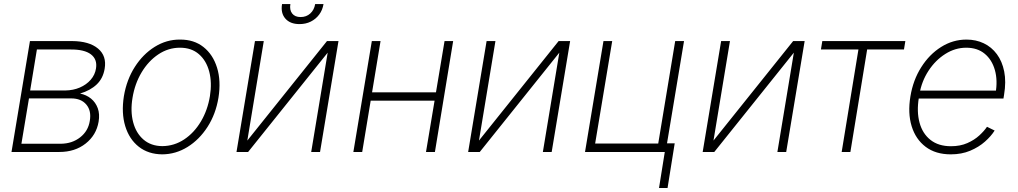

<svg xmlns="http://www.w3.org/2000/svg" viewBox="-20 -748 5009 945"><path d="M36.6 0 127.4 -545.9H334.5Q418.9 -545.4 462.4 -509Q505.9 -472.7 495.1 -409.7Q487.3 -362.3 456.1 -332.5Q424.8 -302.7 374 -287.6Q405.3 -281.2 428 -262.7Q450.7 -244.1 461.2 -215.3Q471.7 -186.5 465.3 -148.9Q454.1 -83 401.6 -41.5Q349.1 0 272 0ZM85.4 -40.5H279.3Q335 -41 374.5 -72Q414.1 -103 421.9 -152.8Q430.7 -202.6 405 -233.2Q379.4 -263.7 330.6 -263.7H122.6ZM128.4 -302.7H301.3Q340.3 -303.2 372.8 -317.1Q405.3 -331.1 426.5 -355.5Q447.8 -379.9 452.6 -411.6Q459.5 -456.1 427.5 -480.5Q395.5 -504.9 327.6 -504.4H161.6Z M778.8 11.7Q710.4 11.2 663.3 -25.6Q616.2 -62.5 596.4 -127.2Q576.7 -191.9 589.8 -274.9Q603.5 -356 643.6 -418.7Q683.6 -481.4 741.7 -517.6Q799.8 -553.7 865.7 -553.2Q934.6 -553.7 981.4 -516.6Q1028.3 -479.5 1048.3 -414.8Q1068.4 -350.1 1055.2 -267.1Q1042 -186.5 1001.5 -123.5Q960.9 -60.5 903.1 -24.7Q845.2 11.2 778.8 11.7ZM778.8 -28.8Q837.4 -29.3 886.5 -61.8Q935.5 -94.2 968.8 -150.1Q1002 -206.1 1013.2 -274.9Q1023.9 -341.3 1009.8 -395.5Q995.6 -449.7 959 -481.4Q922.4 -513.2 865.7 -513.2Q808.1 -513.2 759 -480.2Q710 -447.3 676.8 -391.6Q643.6 -335.9 632.3 -267.1Q621.1 -200.7 635.3 -146.7Q649.4 -92.8 686.3 -61Q723.1 -29.3 778.8 -28.8Z M1197.3 -56.2 1589.4 -545.9H1646L1555.2 0H1511.7L1592.8 -488.8L1201.2 0H1144L1234.9 -545.9H1278.3ZM1454.1 -629.4Q1408.2 -629.4 1384.5 -656.5Q1360.8 -683.6 1368.2 -728H1409.2Q1404.3 -699.2 1418 -681.6Q1431.6 -664.1 1459.5 -664.1Q1487.8 -664.1 1507.1 -681.6Q1526.4 -699.2 1531.2 -728H1572.3Q1567.4 -698.2 1551 -676.3Q1534.7 -654.3 1509.8 -641.8Q1484.9 -629.4 1454.1 -629.4Z M2139.2 -293.5 2132.8 -252.4H1792.5L1799.3 -293.5ZM1853 -545.9 1762.7 0H1719.2L1810.1 -545.9ZM2210.4 -545.9 2120.6 0H2076.7L2168 -545.9Z M2337.4 -56.2 2729.5 -545.9H2786.1L2695.3 0H2651.9L2732.9 -488.8L2341.3 0H2284.2L2375 -545.9H2418.5Z M3346.7 -545.9 3255.9 0H2859.4L2950.2 -545.9H2993.2L2909.2 -41.5H3219.7L3303.2 -545.9ZM3300.8 -42.5 3265.6 177.2H3223.6L3258.8 -42.5Z M3491.7 -56.2 3883.8 -545.9H3940.4L3849.6 0H3806.2L3887.2 -488.8L3495.6 0H3438.5L3529.3 -545.9H3572.8Z M4020.5 -504.4 4027.3 -545.9H4436L4429.2 -504.4H4248L4165.5 0H4122.6L4205.1 -504.4Z M4659.7 11.7Q4585 11.7 4535.9 -25.4Q4486.8 -62.5 4467 -127Q4447.3 -191.4 4460.9 -273.4Q4474.1 -354 4514.2 -417.2Q4554.2 -480.5 4612.1 -516.8Q4669.9 -553.2 4736.8 -553.2Q4783.7 -553.2 4822 -534.9Q4860.4 -516.6 4886.5 -481.4Q4912.6 -446.3 4922.6 -396Q4932.6 -345.7 4921.9 -281.7L4918.9 -263.2H4486.8L4493.2 -302.2H4902.3L4879.9 -288.1Q4891.1 -352.1 4876.7 -403.1Q4862.3 -454.1 4826.4 -483.6Q4790.5 -513.2 4735.8 -513.2Q4681.2 -513.2 4632.6 -482.4Q4584 -451.7 4550 -399.7Q4516.1 -347.7 4505.4 -284.7L4502.4 -266.6Q4491.2 -198.2 4505.9 -144.3Q4520.5 -90.3 4559.8 -59.3Q4599.1 -28.3 4660.6 -28.3Q4706.1 -28.3 4741 -43.7Q4775.9 -59.1 4800 -81.3Q4824.2 -103.5 4837.9 -124L4875.5 -105.5Q4858.4 -78.1 4827.9 -51Q4797.4 -23.9 4755.1 -6.1Q4712.9 11.7 4659.7 11.7Z"/></svg>

Font: Inter Tight ExtraLight
Style: Italic
Weight: 250
Italic angle: -9.39999°
Designer: Rasmus Andersson
Foundry: rsms
Version: Version 3.004